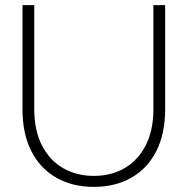

<svg xmlns="http://www.w3.org/2000/svg" viewBox="-20 -720 734 751"><path d="M347 11Q264 11 201 -24.5Q138 -60 103 -128Q68 -196 68 -293V-700H114V-293Q114 -210 144 -151.5Q174 -93 226.5 -62.5Q279 -32 347 -32Q415 -32 467.5 -62.5Q520 -93 550 -151.5Q580 -210 580 -293V-700H626V-293Q626 -196 591 -128Q556 -60 493 -24.5Q430 11 347 11Z"/></svg>

Font: Red Hat Display
Style: Regular
Weight: 300
Designer: Pentagram, MCKL
Foundry: Pentagram, MCKL
Version: Version 1.023